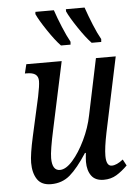

<svg xmlns="http://www.w3.org/2000/svg" viewBox="-55 -808 604 860"><g transform="rotate(-5 247.5 -378.0)"><path d="M304 -77Q304 -89 307 -117H303Q261 -52 225.5 -21.5Q190 9 140 9Q97 9 78 -19.5Q59 -48 59 -94Q59 -131 77 -212L116 -387Q126 -435 126 -456Q126 -476 113.5 -485.5Q101 -495 74 -495H66L76 -536H235L171 -237Q150 -141 150 -107Q150 -51 185 -51Q212 -51 242.5 -85.5Q273 -120 299 -174Q325 -228 336 -283L389 -536H478L407 -200Q393 -132 393 -96Q393 -50 418 -50Q440 -50 469 -73L484 -45Q459 -20 434 -5Q409 10 377 10Q339 10 321.5 -14Q304 -38 304 -77ZM136 -756 137 -766H220Q232 -730 249.5 -688Q267 -646 282 -619L281 -606H238Q213 -632 180.5 -680.5Q148 -729 136 -756ZM274 -756V-766H358Q371 -728 388 -686.5Q405 -645 420 -619L419 -606H376Q351 -632 318.5 -680.5Q286 -729 274 -756Z"/></g></svg>

Font: Noto Serif Cond
Style: Italic
Weight: 400
Width: 3
Italic angle: -12°
Designer: Monotype Design Team
Foundry: Monotype Imaging Inc.
Version: Version 1.001